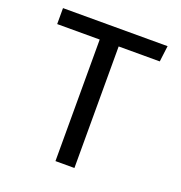

<svg xmlns="http://www.w3.org/2000/svg" viewBox="-125 -796 851 904"><g transform="rotate(20 300.0 -344.5)"><path d="M346 -609V0H251V-609H38V-689H562L552 -609Z"/></g></svg>

Font: Wlorlttqgufhjawjgtejqphaquk
Style: Regular
Weight: 400
Monospace: yes
Designer: Carrois Corporate & Edenspiekermann
Foundry: Carrois Corporate GbR & Edenspiekermann AG
Version: Version 2.001